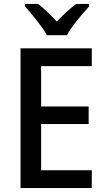

<svg xmlns="http://www.w3.org/2000/svg" viewBox="-20 -961 541 981"><path d="M220 -781H322C345 -826 401 -890 435 -928V-941H369C335 -915 305 -888 270 -851C238 -886 205 -918 174 -941H108V-928C143 -888 196 -825 220 -781ZM449 0V-91H190V-327H433V-417H190V-623H449V-714H85V0Z"/></svg>

Font: Noto Sans Khmer SemiCondensed Medium
Style: Regular
Weight: 500
Width: 4
Designer: Danh Hong and the Monotype Design Team
Foundry: Monotype Imaging Inc.
Version: Version 2.004